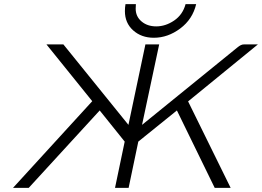

<svg xmlns="http://www.w3.org/2000/svg" viewBox="-20 -910 1269 930"><path d="M43 0 426.8 -419.9 205.1 -694.8H287.1L602.1 -305.2L684.1 -693.8V-694.8H751L668 -305.2L1129.9 -680.2Q1147.9 -695.3 1161.1 -694.8H1229L891.1 -418.9L1097.2 0H1020L836.9 -375L649.9 -224.1L603 0H537.1L584 -224.1L462.9 -375L119.1 0ZM585 -856Q585 -874 587.9 -890.1H638.2Q637.2 -883.3 637.2 -868.2Q637.2 -830.1 665.5 -806.2Q693.8 -782.2 736.8 -782.2Q781.7 -782.2 823.5 -810.5Q865.2 -838.9 878.9 -890.1H930.2Q913.1 -816.9 853 -772Q793 -727.1 725.1 -727.1Q665 -727.1 625 -762.9Q585 -798.8 585 -856Z"/></svg>

Font: CMU Bright
Style: Oblique
Weight: 500
Italic angle: -12°
Version: Version 0.7.0